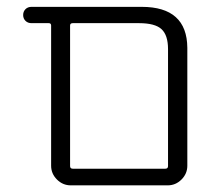

<svg xmlns="http://www.w3.org/2000/svg" viewBox="-20 -565 637 563"><path d="M187.5 -21.5Q164.1 -21.5 147 -38.6Q129.9 -55.7 129.9 -79.1V-490.2Q129.9 -497.1 123 -497.1H72.3Q61.5 -497.1 54.7 -503.9Q47.9 -510.7 47.9 -521Q47.9 -531.2 54.7 -538.1Q61.5 -544.9 72.3 -544.9H395.5Q528.3 -544.9 529.3 -424.8V-79.1Q529.3 -55.7 512.2 -38.6Q495.1 -21.5 471.7 -21.5ZM472.7 -420.9Q472.7 -461.9 453.6 -479.5Q434.6 -497.1 387.7 -497.1H193.4Q185.5 -497.1 185.5 -490.2V-78.1Q185.5 -70.3 193.4 -70.3H464.8Q472.7 -70.3 472.7 -78.1Z"/></svg>

Font: irohamaru Light
Style: Regular
Weight: 200
Designer: [Source Han Sans]
Ryoko NISHIZUKA  (kana & ideographs); Paul D. Hunt (Latin, Greek & Cyrillic); Wenlong ZHANG  (bopomofo
Version: Version 1.01